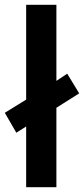

<svg xmlns="http://www.w3.org/2000/svg" viewBox="-31 -780 350 800"><path d="M78 0V-253L37 -227L-11 -310L78 -365V-760H204V-443L249 -473L299 -391L204 -331V0Z"/></svg>

Font: Noto Sans SemiBold
Style: Regular
Weight: 600
Designer: Monotype Design Team
Foundry: Monotype Imaging Inc.
Version: Version 2.007